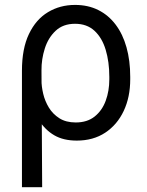

<svg xmlns="http://www.w3.org/2000/svg" viewBox="-20 -573 611 796"><path d="M71 203.1V-279.8Q71 -371.4 100 -432Q128.9 -492.5 178.8 -522.5Q228.7 -552.6 291.2 -552.6Q345.2 -552.6 387.4 -531.4Q429.7 -510.3 459.3 -471.1Q489 -431.8 504.4 -377Q519.9 -322.1 519.9 -254.3V-244.3Q519.9 -170.5 492.9 -113.1Q465.9 -55.8 416.2 -22.9Q366.5 9.9 298.3 9.9Q242.9 9.9 205.1 -12.1Q167.3 -34.1 141.5 -74.6Q115.8 -115.1 96.6 -170.5L152 -240.1Q152 -214.5 159.1 -184.3Q166.2 -154.1 182.5 -127.1Q198.9 -100.1 226.2 -82.7Q253.6 -65.3 294 -65.3Q341.6 -65.3 372.5 -90Q403.4 -114.7 418.3 -155.4Q433.2 -196 433.2 -244.3V-254.3Q433.2 -316.8 418.1 -366.7Q403.1 -416.5 371.6 -445.5Q340.2 -474.4 291.2 -474.4Q241.5 -474.4 210.6 -445.3Q179.7 -416.2 165.7 -371.8Q151.6 -327.4 152 -281.2L154.8 203.1Z"/></svg>

Font: InterMG
Style: Regular
Weight: 400
Designer: Rasmus Andersson
Foundry: rsms
Version: Version 3.019;December 26, 2023;FontCreator 15.0.0.2955 64-b